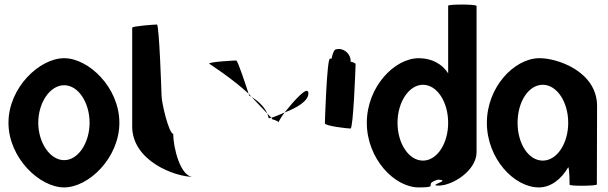

<svg xmlns="http://www.w3.org/2000/svg" viewBox="-20 -810 2653 838"><path d="M17 -274C17 -121 153 8 260 8C367 8 501 -121 501 -274C501 -428 367 -556 260 -556C153 -556 17 -428 17 -274ZM147 -274C147 -362 198 -438 260 -438C322 -438 371 -362 371 -274C371 -188 322 -111 260 -111C198 -111 147 -188 147 -274Z M557 -258C557 -108 743 -38 823 -38C767 -38 736 -167 736 -226C717 -227 685 -361 685 -394C685 -401 675 -703 665 -703C655 -703 557 -696 557 -689Z M893 -532C893 -532 997 -465 1065 -401C1055 -432 1018 -546 1011 -546C1001 -546 890 -540 893 -532ZM1065 -401C1067 -397 1067 -394 1067 -393C1067 -393 1072 -391 1078 -387C1073 -391 1070 -397 1065 -401ZM1078 -387C1105 -359 1130 -332 1147 -314C1131 -351 1096 -376 1078 -387ZM1147 -314C1149 -308 1151 -301 1153 -294C1156 -294 1160 -295 1164 -296C1160 -300 1154 -306 1147 -314ZM1164 -296C1167 -292 1169 -290 1168 -290C1162 -290 1195 -284 1195 -276C1195 -276 1204 -295 1222 -319C1197 -308 1178 -300 1164 -296ZM1222 -319C1275 -339 1326 -369 1326 -402C1326 -442 1263 -370 1222 -319Z M1398 -272C1398 -260 1497 -249 1510 -249C1522 -249 1532 -518 1532 -530C1532 -534 1523 -538 1510 -541C1511 -548 1510 -556 1506 -564C1496 -588 1468 -602 1445 -594C1439 -594 1432 -578 1427 -554H1420C1407 -554 1398 -284 1398 -272Z M1581 -274C1581 -118 1701 8 1808 8C1904 8 1822 -6 1892 -26C1954 -23 1841 0 1895 0C1956 0 2060 -66 2060 -146V-784C2060 -792 1936 -792 1936 -785V-490C1909 -532 1863 -556 1808 -556C1701 -556 1581 -430 1581 -274ZM1715 -274C1715 -366 1766 -440 1826 -440C1887 -440 1936 -366 1936 -274C1936 -184 1888 -109 1826 -109C1764 -109 1715 -184 1715 -274Z M2105 -274C2105 -118 2224 8 2332 8C2384 8 2430 -28 2460 -80C2466 -76 2466 -4 2466 -4C2466 3 2585 2 2585 -5L2586 -347C2586 -500 2408 -558 2332 -556C2224 -554 2105 -430 2105 -274ZM2239 -274C2239 -366 2287 -440 2349 -440C2410 -440 2460 -366 2460 -274C2460 -184 2411 -109 2349 -109C2286 -109 2239 -184 2239 -274Z"/></svg>

Font: Ampere
Style: SCSuCnd
Weight: 400
Version: Version 1